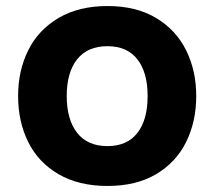

<svg xmlns="http://www.w3.org/2000/svg" viewBox="-20 -599 710 636"><path d="M40 -281Q40 -365 73.5 -432.5Q107 -500 174 -539.5Q241 -579 336 -579Q431 -579 497 -539.5Q563 -500 596.5 -432.5Q630 -365 630 -281Q630 -196 596.5 -128.5Q563 -61 497 -22Q431 17 336 17Q241 17 174 -22Q107 -61 73.5 -128.5Q40 -196 40 -281ZM469 -281Q469 -359 435 -402.5Q401 -446 336 -446Q270 -446 235.5 -402.5Q201 -359 201 -281Q201 -203 235.5 -159Q270 -115 336 -115Q401 -115 435 -158.5Q469 -202 469 -281Z"/></svg>

Font: Biryani ExtraBold
Style: Regular
Weight: 800
Designer: Dan Reynolds and Mathieu Reguer
Foundry: Dan Reynolds and Mathieu Reguer
Version: Version 1.004; ttfautohint (v1.1) -l 5 -r 5 -G 72 -x 0 -D la